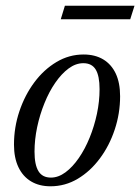

<svg xmlns="http://www.w3.org/2000/svg" viewBox="-20 -643 492 673"><path d="M273 -452Q313 -452 341.8 -434.8Q370.5 -417.5 385.8 -385Q401 -352.5 401 -305.5Q401 -245.5 382.2 -189Q363.5 -132.5 330.2 -87.8Q297 -43 252.8 -16.5Q208.5 10 157 10Q117.5 10 88.8 -7.2Q60 -24.5 44.5 -57.2Q29 -90 29 -136Q29 -196.5 48 -253Q67 -309.5 100.2 -354.2Q133.5 -399 177.8 -425.5Q222 -452 273 -452ZM158.5 -20.5Q184.5 -20.5 209.5 -39Q234.5 -57.5 256.2 -89Q278 -120.5 294.2 -160.5Q310.5 -200.5 319.8 -244.2Q329 -288 329 -330.5Q329 -377 315.5 -399.2Q302 -421.5 272 -421.5Q245.5 -421.5 220.5 -403Q195.5 -384.5 173.8 -353Q152 -321.5 135.8 -281.2Q119.5 -241 110.2 -197.2Q101 -153.5 101 -111.5Q101 -65.5 114.8 -43Q128.5 -20.5 158.5 -20.5ZM193 -575.5 207.5 -623H451.5L436.5 -575.5Z"/></svg>

Font: Newsreader 28pt
Style: Italic
Weight: 400
Italic angle: -17°
Version: Version 1.003